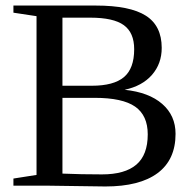

<svg xmlns="http://www.w3.org/2000/svg" viewBox="-20 -675 707 698"><path d="M467.8 -496.1Q467.8 -556.2 430.2 -583.5Q392.6 -610.8 308.1 -610.8H207V-363.3H314Q393.1 -363.3 430.4 -394.5Q467.8 -425.8 467.8 -496.1ZM517.1 -186.5Q517.1 -255.4 471.2 -287.4Q425.3 -319.3 324.2 -319.3H207V-43.9Q274.4 -41 350.6 -41Q434.1 -41 475.6 -76.4Q517.1 -111.8 517.1 -186.5ZM28.8 0V-25.9L112.8 -39.1V-616.2L28.8 -628.9V-654.8H328.1Q452.6 -654.8 510.3 -617.9Q567.9 -581.1 567.9 -501Q567.9 -443.4 532.5 -402.8Q497.1 -362.3 433.1 -348.6Q521.5 -339.4 569.8 -297.1Q618.2 -254.9 618.2 -188.5Q618.2 -94.2 553 -45.7Q487.8 2.9 362.8 2.9L153.8 0Z"/></svg>

Font: Tinos
Style: Regular
Weight: 400
Designer: Steve Matteson
Foundry: Monotype Imaging Inc.
Version: Version 1.23